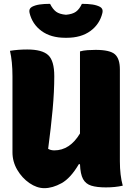

<svg xmlns="http://www.w3.org/2000/svg" viewBox="-20 -968 690 1001"><path d="M211 13Q172 13 133.5 -13.5Q95 -40 70 -82.5Q45 -125 45 -174V-570Q45 -648 32 -703Q74 -710 122 -710Q200 -710 231.5 -680.5Q263 -651 263 -571Q263 -491 254.5 -398Q246 -305 231 -192Q245 -184 263 -184Q344 -184 397 -272V-700Q414 -705 436.5 -706.5Q459 -708 478 -708Q553 -708 579 -685Q605 -662 605 -606V-127Q605 -54 620 0Q581 9 532 9Q485 9 456 0Q427 -9 413 -34.5Q399 -60 397 -112H391Q348 -39 301 -13Q254 13 211 13ZM407 -948Q439 -948 462 -944.5Q485 -941 502 -932Q519 -922 514 -901Q500 -842 451.5 -806.5Q403 -771 328 -771H320Q245 -771 196.5 -806.5Q148 -842 134 -901Q129 -922 146 -932Q163 -941 186 -944.5Q209 -948 241 -948Q255 -920 272.5 -907Q290 -894 324 -891Q358 -894 376 -907Q394 -920 407 -948Z"/></svg>

Font: Recursive Sn Csl St Blk
Style: Regular
Weight: 900
Version: Version 1.079;hotconv 1.0.112;makeotfexe 2.5.65598; ttfautoh